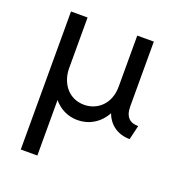

<svg xmlns="http://www.w3.org/2000/svg" viewBox="-117 -513 755 817"><g transform="rotate(20 260.5 -104.5)"><path d="M66.7 208.3H141.7V-43.1C169.4 -9.7 207.6 8.3 250 8.3C300.7 8.3 347.9 -18.1 375 -68.1C393.1 -18.8 434.7 8.3 486.8 8.3L502.1 -56.2C466.7 -56.2 441.7 -72.9 441.7 -123.6V-416.7H366.7V-185.4C366.7 -105.6 312.5 -62.5 254.2 -62.5C182.6 -62.5 141.7 -121.5 141.7 -187.5V-416.7H66.7Z"/></g></svg>

Font: Afacad
Style: Regular
Weight: 400
Designer: Kristian Moeller
Foundry: Dicotype
Version: Version 1.000